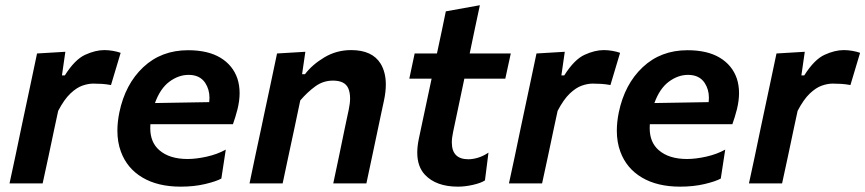

<svg xmlns="http://www.w3.org/2000/svg" viewBox="-20 -703 3317 736"><path d="M16.5 0Q28 -54 39 -104.5Q49.5 -154.5 62.5 -217L73 -266.5Q84 -318.5 96.5 -377Q109 -435.5 122 -498L230.5 -504.5L217.5 -414H228.5Q267 -475 306.5 -493Q346 -511 380 -511Q396.5 -511 413.2 -508Q430 -505 442.5 -500.5L405.5 -377Q386.5 -380.5 370.5 -381.5Q354.5 -382.5 337 -382.5Q318.5 -382.5 296 -374.8Q273.5 -367 249.8 -344.5Q226 -322 203 -278L188.5 -210.5Q176.5 -153.5 166 -104Q155.5 -54.5 143.5 0Z M672.5 12.5Q585 12.5 526 -22.5Q467 -57.5 443.5 -121.5Q430 -158 430 -202Q430 -235 437.5 -272Q460 -380.5 529.2 -445.5Q598.5 -510.5 701 -510.5Q777 -510.5 824.8 -481.8Q872.5 -453 890 -402Q898.5 -376 898.5 -346Q898.5 -317.5 890.5 -284.5Q882.5 -253.5 873 -227H556.5Q556 -219 556 -211.5Q556 -157.5 590.5 -127.5Q629.5 -93.5 699 -93.5Q732 -93.5 772.5 -102.5Q813 -111.5 845.5 -129.5L828.5 -18.5Q808.5 -7.5 766.2 2.5Q724 12.5 672.5 12.5ZM703 -416Q664.5 -416 629.2 -389.8Q594 -363.5 574 -308L782 -311.5Q783 -320 783 -328Q783 -360.5 766.5 -385.5Q746 -416 703 -416Z M936.5 0Q948 -53.5 958.5 -105Q969.5 -155.5 982.5 -217L993 -267Q1004 -318.5 1016.5 -377Q1029 -435.5 1042 -498L1150.5 -504.5L1138 -418.5H1149Q1176.5 -455 1223.2 -483Q1270 -511 1326 -511Q1407 -511 1439 -459Q1459 -426 1459 -379Q1459 -351 1452 -318Q1447.5 -297 1442 -271.5Q1436.5 -246 1430.5 -217Q1417.5 -155.5 1406.8 -104.8Q1396 -54 1384.5 0H1257.5Q1269 -54.5 1279.5 -104Q1289.5 -153.5 1301.5 -210.5L1317 -283.5Q1322 -307 1322 -326Q1322 -348.5 1315 -364.5Q1302 -394 1256.5 -394Q1219 -394 1189 -372.2Q1159 -350.5 1131 -318L1108.5 -211Q1096 -153.5 1085.5 -103.8Q1075 -54 1063.5 0Z M1735.5 12.5Q1652 12.5 1609 -33Q1579.5 -64.5 1579.5 -118Q1579.5 -142 1585.5 -171Q1598 -229.5 1609.5 -284Q1621 -338 1634.5 -401.5H1549L1569.5 -498H1655Q1664 -541.5 1672.5 -580Q1680.5 -618.5 1689 -659.5L1819.5 -683Q1809 -633.5 1800 -591.5Q1791 -549 1780.5 -498H1938L1917 -401.5H1760L1717 -197.5Q1712 -174.5 1712 -157Q1712 -92.5 1775.5 -92.5Q1792.5 -92.5 1812.5 -98.5Q1832.5 -104.5 1852.5 -118L1839 -11.5Q1824 -1.5 1793.5 5.5Q1763 12.5 1735.5 12.5Z M1931 0Q1942.5 -54 1953.5 -104.5Q1964 -154.5 1977 -217L1987.5 -266.5Q1998.5 -318.5 2011 -377Q2023.5 -435.5 2036.5 -498L2145 -504.5L2132 -414H2143Q2181.5 -475 2221 -493Q2260.5 -511 2294.5 -511Q2311 -511 2327.8 -508Q2344.5 -505 2357 -500.5L2320 -377Q2301 -380.5 2285 -381.5Q2269 -382.5 2251.5 -382.5Q2233 -382.5 2210.5 -374.8Q2188 -367 2164.2 -344.5Q2140.5 -322 2117.5 -278L2103 -210.5Q2091 -153.5 2080.5 -104Q2070 -54.5 2058 0Z M2587 12.5Q2499.5 12.5 2440.5 -22.5Q2381.5 -57.5 2358 -121.5Q2344.5 -158 2344.5 -202Q2344.5 -235 2352 -272Q2374.5 -380.5 2443.8 -445.5Q2513 -510.5 2615.5 -510.5Q2691.5 -510.5 2739.2 -481.8Q2787 -453 2804.5 -402Q2813 -376 2813 -346Q2813 -317.5 2805 -284.5Q2797 -253.5 2787.5 -227H2471Q2470.5 -219 2470.5 -211.5Q2470.5 -157.5 2505 -127.5Q2544 -93.5 2613.5 -93.5Q2646.5 -93.5 2687 -102.5Q2727.5 -111.5 2760 -129.5L2743 -18.5Q2723 -7.5 2680.8 2.5Q2638.5 12.5 2587 12.5ZM2617.5 -416Q2579 -416 2543.8 -389.8Q2508.5 -363.5 2488.5 -308L2696.5 -311.5Q2697.5 -320 2697.5 -328Q2697.5 -360.5 2681 -385.5Q2660.5 -416 2617.5 -416Z M2851 0Q2862.5 -54 2873.5 -104.5Q2884 -154.5 2897 -217L2907.5 -266.5Q2918.5 -318.5 2931 -377Q2943.5 -435.5 2956.5 -498L3065 -504.5L3052 -414H3063Q3101.5 -475 3141 -493Q3180.5 -511 3214.5 -511Q3231 -511 3247.8 -508Q3264.5 -505 3277 -500.5L3240 -377Q3221 -380.5 3205 -381.5Q3189 -382.5 3171.5 -382.5Q3153 -382.5 3130.5 -374.8Q3108 -367 3084.2 -344.5Q3060.5 -322 3037.5 -278L3023 -210.5Q3011 -153.5 3000.5 -104Q2990 -54.5 2978 0Z"/></svg>

Font: Heraclito SemiBold
Style: Italic
Weight: 600
Italic angle: -12°
Designer: Kostas Bartsokas (font) & Cristiano Sobral (main changes)
Foundry: Kostas Bartsokas (font) & Cristiano Sobral (main changes)
Version: Version 1.00;July 8, 2020;FontCreator 13.0.0.2655 64-bit